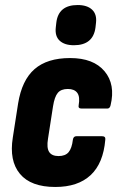

<svg xmlns="http://www.w3.org/2000/svg" viewBox="-20 -736 471 764"><path d="M200 8Q103 8 59.5 -44Q16 -96 31 -189L52 -324Q67 -417 117.5 -461Q168 -505 259 -505Q352 -505 396 -452.5Q440 -400 420 -317Q417 -304 407 -304H305Q290 -304 293 -317Q299 -351 287.5 -366.5Q276 -382 250 -382Q223 -382 210 -366.5Q197 -351 191 -313L171 -184Q165 -148 175.5 -131.5Q186 -115 213 -115Q240 -115 253 -130.5Q266 -146 270 -180Q272 -194 284 -194H386Q401 -194 399 -180Q391 -86 340.5 -39Q290 8 200 8ZM274 -556Q237 -556 217.5 -574Q198 -592 202 -627L204 -645Q212 -716 289 -716Q327 -716 346.5 -697.5Q366 -679 362 -645L360 -627Q351 -556 274 -556Z"/></svg>

Font: Sofia Sans Condensed Black
Style: Italic
Weight: 900
Italic angle: -9°
Version: Version 4.100